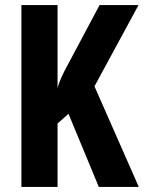

<svg xmlns="http://www.w3.org/2000/svg" viewBox="-20 -734 565 754"><path d="M525 0 351 -395 524 -714H371L248 -483C227 -445 212 -413 206 -388V-714H64V0H206V-249L249 -287L368 0Z"/></svg>

Font: Noto Sans Oriya ExtCond Bold
Style: Bold
Weight: 700
Width: 2
Designer: Amélie Bonet and Sol Matas
Foundry: Google LLC
Version: Version 2.006